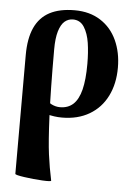

<svg xmlns="http://www.w3.org/2000/svg" viewBox="-51 -465 545 775"><g transform="rotate(5 221.5 -77.0)"><path d="M39.1 253.9V-227.1Q39.1 -294.9 59.1 -338.6Q79.1 -382.3 119.4 -403.6Q159.7 -424.8 220.7 -424.8Q281.7 -424.8 325.4 -396.7Q369.1 -368.7 391.6 -319.6Q414.1 -270.5 414.1 -209Q414.1 -143.6 389.2 -93.8Q364.3 -43.9 317.4 -16.4Q270.5 11.2 206.5 11.2Q175.3 11.2 144.8 2.7Q114.3 -5.9 89.8 -27.3L127.4 -70.8Q142.1 -47.9 159.4 -38.8Q176.8 -29.8 194.8 -29.8Q227.5 -29.8 248.5 -49.1Q269.5 -68.4 279.8 -108.9Q290 -149.4 290 -213.4Q290 -259.8 284.2 -298.1Q278.3 -336.4 262.2 -361.8Q246.1 -387.2 216.8 -387.2Q197.8 -387.2 183.1 -374.8Q168.5 -362.3 159.9 -334Q151.4 -305.7 151.4 -260.7Q151.4 -92.3 156 10Q160.6 112.3 167.5 164.1Q174.3 215.8 185.5 268.6Q186.5 272.9 149.9 271Q113.3 269 76.2 263.7Q39.1 258.3 39.1 253.9Z"/></g></svg>

Font: Junicode Two Beta VF
Style: Regular
Weight: 400
Designer: Peter S. Baker
Foundry: Briery Creek Software
Version: Version 1.031 beta; ttfautohint (v1.8.1.43-b0c9)